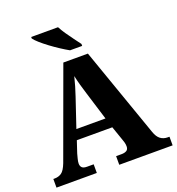

<svg xmlns="http://www.w3.org/2000/svg" viewBox="-162 -1061 1095 1190"><g transform="rotate(-20 386.0 -465.5)"><path d="M6 0V-57H15Q41 -57 60.5 -70.5Q80 -84 97 -128L311 -714H473L681 -122Q693 -87 713 -72Q733 -57 761 -57H772V0H420V-57H457Q476 -57 489 -64.5Q502 -72 502 -92Q502 -105 498.5 -118Q495 -131 492 -138L459 -233H225L199 -155Q196 -143 191 -124.5Q186 -106 186 -93Q186 -76 195.5 -66.5Q205 -57 228 -57H272V0ZM246 -299H438L380 -487Q371 -516 362 -547.5Q353 -579 346 -612Q338 -579 329 -549Q320 -519 310 -489ZM376 -771Q351 -785 321 -804.5Q291 -824 261.5 -846Q232 -868 209.5 -888Q187 -908 178 -921V-931H355Q366 -909 384.5 -882Q403 -855 422.5 -829Q442 -803 456 -784V-771Z"/></g></svg>

Font: Noto Serif Devanagari ExtraBold
Style: Regular
Weight: 800
Designer: Universal Thirst, Indian Type Foundry and the Monotype Design Team
Foundry: Monotype Imaging Inc.
Version: Version 2.004; ttfautohint (v1.8.4.7-5d5b)